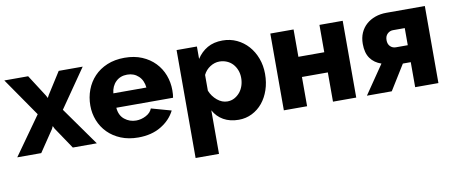

<svg xmlns="http://www.w3.org/2000/svg" viewBox="-67 -807 3069 1293"><g transform="rotate(-10 1467.5 -161.0)"><path d="M166 -525 261 -377 271 -358 281 -377 375 -525H539L357 -262L543 0H379L280 -147L271 -166L262 -147L163 0H-1L185 -262L3 -525Z M826 10Q760 10 707.5 -11.5Q655 -33 618.5 -70Q582 -107 563 -155.5Q544 -204 544 -257Q544 -314 563 -364.5Q582 -415 618 -453Q654 -491 706.5 -513Q759 -535 826 -535Q893 -535 945 -513Q997 -491 1033 -453.5Q1069 -416 1087.5 -367Q1106 -318 1106 -264Q1106 -250 1105 -236.5Q1104 -223 1102 -213H714Q718 -160 752.5 -132.5Q787 -105 831 -105Q866 -105 898.5 -122Q931 -139 942 -168L1078 -130Q1047 -68 982 -29Q917 10 826 10ZM937 -312Q932 -362 901 -391Q870 -420 824 -420Q777 -420 746.5 -390.5Q716 -361 711 -312Z M1513 10Q1453 10 1409 -15Q1365 -40 1341 -85V213H1181V-525H1320V-440Q1349 -485 1392.5 -510Q1436 -535 1496 -535Q1549 -535 1593.5 -514Q1638 -493 1670.5 -456.5Q1703 -420 1721.5 -370.5Q1740 -321 1740 -264Q1740 -205 1723 -155Q1706 -105 1676 -68.5Q1646 -32 1604 -11Q1562 10 1513 10ZM1459 -125Q1485 -125 1506.5 -136.5Q1528 -148 1544 -167Q1560 -186 1568.5 -211.5Q1577 -237 1577 -265Q1577 -294 1567.5 -318.5Q1558 -343 1541.5 -361Q1525 -379 1501.5 -389Q1478 -399 1451 -399Q1418 -399 1387.5 -379.5Q1357 -360 1341 -327V-219Q1357 -179 1389.5 -152Q1422 -125 1459 -125Z M1981 -338H2158V-525H2317V0H2158V-200H1981V0H1822V-525H1981Z M2524 -196Q2476 -212 2449.5 -249Q2423 -286 2423 -348Q2423 -390 2437.5 -423Q2452 -456 2478 -479Q2504 -502 2539 -514.5Q2574 -527 2616 -527H2879V0H2720V-171H2666L2560 0H2390ZM2720 -287V-404H2639Q2618 -404 2601.5 -388.5Q2585 -373 2585 -345Q2585 -318 2600.5 -302.5Q2616 -287 2639 -287Z"/></g></svg>

Font: Oxford Sans
Style: Regular
Weight: 800
Designer: Matt McInerney, Pablo Impallari, Rodrigo Fuenzalida
Foundry: Matt McInerney, Pablo Impallari, Rodrigo Fuenzalida
Version: Version 3.000g; ttfautohint (v1.5) -l 8 -r 28 -G 28 -x 14 -D